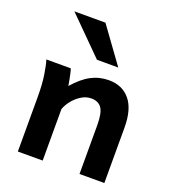

<svg xmlns="http://www.w3.org/2000/svg" viewBox="-141 -887 890 993"><g transform="rotate(20 304.0 -390.5)"><path d="M546.9 0H410.2Q410.2 0 410.2 -21Q410.2 -42 410.2 -75.2Q410.2 -108.4 410.2 -145.5Q410.2 -182.6 410.2 -215.6Q410.2 -248.5 410.2 -268.6Q410.2 -335.9 391.8 -362.1Q373.5 -388.2 334.5 -388.2Q306.6 -388.2 280.8 -372.3Q254.9 -356.4 235.6 -332.5Q216.3 -308.6 207.5 -283.2V0H70.8Q70.8 0 70.8 -21.7Q70.8 -43.5 70.8 -78.1Q70.8 -112.8 70.8 -153.6Q70.8 -194.3 70.8 -233.2Q70.8 -272 70.8 -300.3Q70.8 -372.1 62.7 -422.4Q54.7 -472.7 46.4 -498H180.7Q184.6 -488.3 188.2 -471.2Q191.9 -454.1 195.3 -436.5Q198.7 -418.9 200.2 -407.7Q246.6 -460.9 291.5 -484.4Q336.4 -507.8 388.2 -507.8Q462.4 -507.8 504.6 -456.8Q546.9 -405.8 546.9 -305.2Q546.9 -280.8 546.9 -242.9Q546.9 -205.1 546.9 -163.1Q546.9 -121.1 546.9 -84Q546.9 -46.9 546.9 -23.4Q546.9 0 546.9 0ZM97.7 -781.2H268.6L410.2 -585.9H293Z"/></g></svg>

Font: Andika
Style: Bold
Weight: 700
Designer: Victor Gaultney, Annie Olsen, Julie Remington, Don Collingsworth, Eric Hays, Becca Hirsbrunner
Foundry: SIL International
Version: Version 6.101